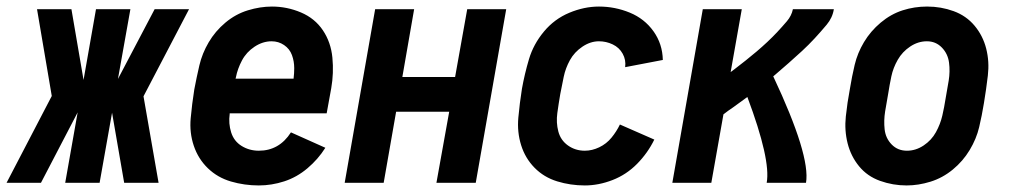

<svg xmlns="http://www.w3.org/2000/svg" viewBox="-66 -558 3086 586"><path d="M-46 0 92 -265 47 -530H152L189 -314L227 -530H332L294 -317L406 -530H511L373 -266L372 -264L418 0H313L276 -214L238 0H133L171 -215L59 0Z M724 8Q680 8 639 -4Q598 -16 568.5 -44.5Q539 -73 525.5 -113Q512 -153 516 -197Q520 -241 527 -285Q534 -322 542.5 -358.5Q551 -395 571 -429Q591 -463 622 -489Q653 -515 690.5 -526.5Q728 -538 764 -538Q810 -538 852.5 -520Q895 -502 919.5 -465.5Q944 -429 948.5 -382Q953 -335 945 -289L931 -212H635V-210Q631 -181 639.5 -154Q648 -127 671.5 -112.5Q695 -98 724 -98Q786 -98 822 -154L927 -107Q905 -72 872.5 -44.5Q840 -17 801.5 -4.5Q763 8 724 8ZM653 -318H830Q832 -334 832 -350Q832 -371 825 -390Q818 -409 801 -420.5Q784 -432 763 -432Q736 -432 711 -415.5Q686 -399 672.5 -373.5Q659 -348 654 -322Z M986 0 1079 -530H1198L1162 -323H1323L1360 -530H1479L1386 0H1266L1305 -217H1143L1105 0Z M1719 8Q1675 8 1634.5 -4.5Q1594 -17 1565.5 -46Q1537 -75 1524.5 -115Q1512 -155 1516 -199Q1520 -243 1527 -287Q1535 -332 1548.5 -377.5Q1562 -423 1594 -461.5Q1626 -500 1671.5 -519Q1717 -538 1762 -538Q1811 -538 1856 -519.5Q1901 -501 1928.5 -462.5Q1956 -424 1957 -375L1842 -353Q1845 -375 1834.5 -394Q1824 -413 1804 -422.5Q1784 -432 1762 -432Q1736 -432 1711.5 -415.5Q1687 -399 1673.5 -374.5Q1660 -350 1654.5 -323.5Q1649 -297 1644 -271Q1639 -242 1635 -213Q1631 -184 1638 -157Q1645 -130 1667.5 -114Q1690 -98 1719 -98Q1741 -98 1763 -108.5Q1785 -119 1800.5 -138Q1816 -157 1826 -178L1931 -132Q1911 -91 1878.5 -58Q1846 -25 1803.5 -8.5Q1761 8 1719 8Z M1986 0 2079 -530H2198L2164 -338L2176 -347Q2193 -360 2210 -373.5Q2227 -387 2243.5 -401Q2260 -415 2276 -430Q2292 -445 2306.5 -460.5Q2321 -476 2335.5 -493Q2350 -510 2354 -530H2479Q2475 -504 2457 -482.5Q2439 -461 2420.5 -441Q2402 -421 2382 -402.5Q2362 -384 2341.5 -366Q2321 -348 2300 -330L2294 -325Q2408 -83 2394 0H2274Q2287 -70 2215 -262Q2193 -246 2171 -230Q2156 -220 2142 -209L2105 0Z M2701 8Q2659 8 2620 -6Q2581 -20 2556 -50.5Q2531 -81 2521 -120.5Q2511 -160 2515.5 -202.5Q2520 -245 2528 -287Q2534 -324 2542.5 -360Q2551 -396 2571 -429.5Q2591 -463 2622 -489Q2653 -515 2689 -526.5Q2725 -538 2763 -538H2764Q2806 -538 2844.5 -524Q2883 -510 2908.5 -479.5Q2934 -449 2944 -409.5Q2954 -370 2949 -327.5Q2944 -285 2937 -243Q2931 -206 2922.5 -170Q2914 -134 2893.5 -100Q2873 -66 2842 -40.5Q2811 -15 2774 -3.5Q2737 8 2701 8ZM2702 -98Q2729 -98 2753 -114Q2777 -130 2790.5 -154.5Q2804 -179 2810 -205Q2816 -231 2820 -257Q2825 -284 2829.5 -312Q2834 -340 2830.5 -367Q2827 -394 2808.5 -413Q2790 -432 2763 -432Q2736 -432 2712 -416Q2688 -400 2674 -375.5Q2660 -351 2654.5 -325Q2649 -299 2645 -273Q2640 -246 2635.5 -218Q2631 -190 2634 -163Q2637 -136 2655.5 -117Q2674 -98 2702 -98Z"/></svg>

Font: Iosevka SS08
Style: Bold Italic
Weight: 700
Italic angle: -10°
Monospace: yes
Designer: Belleve Invis
Foundry: Belleve Invis
Version: 2.1.0; ttfautohint (v1.8.2)